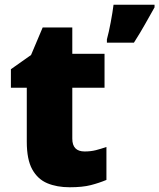

<svg xmlns="http://www.w3.org/2000/svg" viewBox="-20 -780 672 810"><path d="M337 -141Q363 -141 384.5 -146.5Q406 -152 429 -160V-21Q398 -8 363 1Q328 10 274 10Q220 10 179.5 -7Q139 -24 116 -65.5Q93 -107 93 -182V-410H26V-488L111 -548L160 -664H285V-553H421V-410H285V-195Q285 -141 337 -141ZM632 -749Q611 -712 592 -678Q573 -644 545 -600H431V-614Q439 -643 447 -685.5Q455 -728 459 -760H632Z"/></svg>

Font: Noto Sans Arabic Blk
Style: Regular
Weight: 900
Designer: Monotype Design Team, Nadine Chahine, Nizar Qandah and Khaled Hosny
Foundry: Monotype Imaging Inc.
Version: Version 2.012; ttfautohint (v1.8.4.7-5d5b)